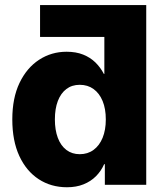

<svg xmlns="http://www.w3.org/2000/svg" viewBox="-20 -748 663 777"><path d="M485.8 -598.6H142.1V-727.5H571.8ZM251 9.8Q186.5 9.8 136.5 -22.9Q86.4 -55.7 58.1 -116.9Q29.8 -178.2 29.8 -264.6Q29.8 -351.6 59.1 -412.6Q88.4 -473.6 138.2 -506.1Q188 -538.6 249.5 -538.6Q287.6 -538.6 316.4 -527.1Q345.2 -515.6 366 -495.4Q386.7 -475.1 400.4 -448.7H402.3V-727.5H571.8V0H404.3V-83.5H401.4Q389.2 -55.7 368.2 -34.7Q347.2 -13.7 317.9 -2Q288.6 9.8 251 9.8ZM302.7 -124Q335 -124 358.6 -141.4Q382.3 -158.7 395.3 -190.4Q408.2 -222.2 408.2 -264.6Q408.2 -307.6 395.3 -339.1Q382.3 -370.6 358.6 -387.7Q335 -404.8 302.7 -404.8Q271 -404.8 248.5 -387.7Q226.1 -370.6 214.1 -339.4Q202.1 -308.1 202.1 -264.6Q202.1 -221.7 214.1 -189.9Q226.1 -158.2 248.8 -141.1Q271.5 -124 302.7 -124Z"/></svg>

Font: Inter 24pt ExtraBold
Style: Regular
Weight: 800
Designer: Rasmus Andersson
Foundry: rsms
Version: Version 4.001;git-66647c0bb